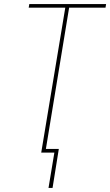

<svg xmlns="http://www.w3.org/2000/svg" viewBox="-20 -755 545 950"><path d="M220 175 249 0H184L303 -717H122L125 -735H505L502 -717H322L207 -18H271L240 175Z"/></svg>

Font: Iosevka SS04 Thin
Style: Italic
Weight: 100
Italic angle: -9°
Monospace: yes
Designer: Belleve Invis
Foundry: Belleve Invis
Version: Version 19.0.0; ttfautohint (v1.8.4)